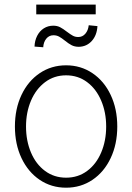

<svg xmlns="http://www.w3.org/2000/svg" viewBox="-20 -831 593 861"><path d="M46.9 -263.7Q46.9 -342.8 76.4 -405.3Q106 -467.8 158.2 -502.9Q210.4 -538.1 276.4 -538.1Q342.3 -538.1 394.5 -502.9Q446.8 -467.8 476.3 -405.3Q505.9 -342.8 505.9 -263.7Q505.9 -184.6 476.3 -122.1Q446.8 -59.6 394.5 -24.4Q342.3 10.7 276.4 10.7Q210.4 10.7 158.2 -24.4Q106 -59.6 76.4 -122.1Q46.9 -184.6 46.9 -263.7ZM456.1 -263.7Q456.1 -327.1 433.8 -379.6Q411.6 -432.1 370.8 -462.6Q330.1 -493.2 276.4 -493.2Q222.7 -493.2 181.9 -462.4Q141.1 -431.6 118.9 -379.4Q96.7 -327.1 96.7 -263.7Q96.7 -199.7 118.9 -147.2Q141.1 -94.7 181.9 -64.5Q222.7 -34.2 276.4 -34.2Q330.1 -34.2 370.8 -64.5Q411.6 -94.7 433.8 -147.2Q456.1 -199.7 456.1 -263.7ZM334 -621.1Q314.9 -621.1 301.3 -628.2Q287.6 -635.3 271.5 -648.4Q256.3 -660.6 245.1 -666.7Q233.9 -672.9 219.7 -672.9Q200.2 -672.9 187.7 -657.7Q175.3 -642.6 173.8 -619.1L134.8 -622.1Q135.7 -648.9 146.7 -670.4Q157.7 -691.9 176.5 -703.9Q195.3 -715.8 218.8 -715.8Q236.3 -715.8 249.5 -709Q262.7 -702.1 280.3 -688.5Q296.4 -676.3 306.9 -670.7Q317.4 -665 331.1 -665Q350.1 -665 362.8 -679.9Q375.5 -694.8 377.9 -717.8L417 -713.9Q414.6 -672.9 391.8 -647.5Q369.1 -622.1 334 -621.1ZM409.2 -766.6H142.6V-810.5H409.2Z"/></svg>

Font: Pretendard GOV ExtraLight
Style: Regular
Weight: 200
Designer: Base glyphs from Inter by Rasmus Andersson; Hangeul glyphs from Noto Sans CJK(Source Han Sans) by Jang Soo-young and Kan
Foundry: Kil Hyung-jin
Version: Version 1.309